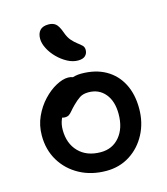

<svg xmlns="http://www.w3.org/2000/svg" viewBox="-118 -881 856 984"><g transform="rotate(-15 310.5 -389.0)"><path d="M325 12Q246 12 184 -21.5Q122 -55 86.5 -113.5Q51 -172 51 -248Q51 -302 72 -348Q93 -394 125.5 -428.5Q158 -463 193.5 -482Q229 -501 257 -501Q270 -501 280.5 -497Q291 -493 297 -485Q303 -477 303 -463Q303 -437 292.5 -417.5Q282 -398 250 -384Q221 -368 201.5 -347.5Q182 -327 172 -302.5Q162 -278 162 -249Q162 -176 205 -132Q248 -88 322 -88Q384 -88 422 -133.5Q460 -179 460 -254Q460 -322 427 -361.5Q394 -401 339 -401Q310 -401 292 -389Q274 -377 254 -357Q239 -342 230 -331Q221 -320 212.5 -314Q204 -308 190 -308Q174 -308 164 -318.5Q154 -329 154 -356Q154 -380 169 -406Q184 -432 208.5 -454Q233 -476 264 -489.5Q295 -503 327 -503Q403 -503 457 -472.5Q511 -442 540 -386Q569 -330 569 -254Q569 -179 537 -118.5Q505 -58 450 -23Q395 12 325 12ZM331 -572Q303 -572 275 -587Q247 -602 223.5 -625.5Q200 -649 185.5 -677Q171 -705 171 -730Q171 -758 185.5 -774Q200 -790 231 -790Q254 -790 268.5 -778.5Q283 -767 296 -731Q306 -702 320.5 -685.5Q335 -669 349 -658.5Q363 -648 372.5 -639Q382 -630 382 -615Q382 -596 369.5 -584Q357 -572 331 -572Z"/></g></svg>

Font: Shantell Sans Medium
Style: Regular
Weight: 500
Designer: Stephen Nixon, Anya Danilova, Shantell Martin
Foundry: Arrow Type
Version: Version 1.011;[c5ecc13dd]